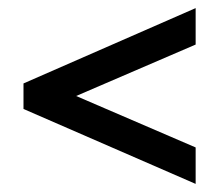

<svg xmlns="http://www.w3.org/2000/svg" viewBox="-20 -443 540 474"><path d="M463 11 38 -174V-237L463 -423V-333L168 -206L463 -79Z"/></svg>

Font: Junicode
Style: Bold
Weight: 700
Designer: Peter S. Baker
Version: Version 2.100; ttfautohint (v1.8.4)